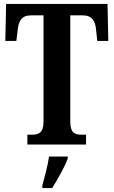

<svg xmlns="http://www.w3.org/2000/svg" viewBox="-20 -734 578 975"><path d="M119 0H417V-50H395C361 -50 337 -58 337 -116V-656H400C449 -656 464 -626 468 -582L474 -526H530L526 -714H11L7 -526H63L70 -582C74 -626 89 -656 137 -656H201V-116C201 -58 175 -50 141 -50H119ZM195 208V221H245C272 178 309 113 324 71V61H229C223 107 206 166 195 208Z"/></svg>

Font: Noto Serif Khmer ExtraCondensed
Style: Bold
Weight: 700
Width: 2
Designer: Danh Hong and the Monotype Design Team
Foundry: Monotype Imaging Inc.
Version: Version 2.004